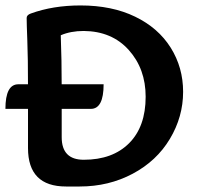

<svg xmlns="http://www.w3.org/2000/svg" viewBox="-30 -678 726 698"><path d="M274.4 -97.2Q379.4 -97.2 439.5 -157.5Q499.5 -217.8 499.5 -326.2Q499.5 -427.7 438.2 -496.1Q377 -564.5 274.4 -565.4Q227.1 -565.4 190.9 -549.8Q194.3 -461.9 194.3 -359.9V-179.2Q194.3 -97.2 274.4 -97.2ZM262.7 -658.2Q377 -658.2 461.2 -617.4Q545.4 -576.7 590.6 -504.6Q635.7 -432.6 635.7 -344.2Q635.7 -253.4 587.6 -173.1Q539.6 -92.8 452.4 -46.4Q365.2 0 259.8 0H210Q71.8 0 71.8 -139.6V-357.9Q71.8 -469.2 69.3 -530.8Q66.9 -592.3 66.9 -612.8Q66.9 -623.5 82 -628.9Q162.6 -658.2 262.7 -658.2ZM300.3 -282.2H-10.3Q-10.3 -371.6 36.6 -371.6H346.7Q346.7 -282.2 300.3 -282.2Z"/></svg>

Font: Bainsley
Style: Bold
Weight: 700
Designer: Paul James MIller
Foundry: High-Logic / Made with FontCreator
Version: Version 1.411;March 28, 2021;FontCreator 13.0.0.2683 64-bit